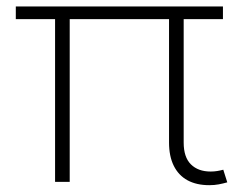

<svg xmlns="http://www.w3.org/2000/svg" viewBox="-20 -548 747 577"><path d="M651 -38 663 0Q650.5 3.5 637.5 6Q624.5 8.5 609 8.5Q570.5 8.5 543.5 -6.2Q516.5 -21 502.2 -49.8Q488 -78.5 488 -119.5V-490.5H189.5V-1.5H145.5V-490.5H27.5V-528.5H650V-490.5H532V-119.5Q532 -75.5 553.8 -54Q575.5 -32.5 613 -32.5Q623 -32.5 632.5 -34Q642 -35.5 651 -38Z"/></svg>

Font: Hepta Slab Light
Style: Regular
Weight: 300
Designer: Michael LaGattuta
Foundry: Michael LaGattuta
Version: Version 1.102